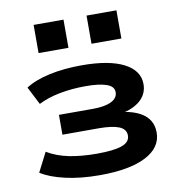

<svg xmlns="http://www.w3.org/2000/svg" viewBox="-82 -801 828 886"><g transform="rotate(-10 332.0 -358.0)"><path d="M315 10Q225 10 153.5 -6.5Q82 -23 41 -50L87 -140Q132 -113 189 -101.5Q246 -90 319 -90Q398 -90 436 -103.5Q474 -117 474 -148Q474 -178 442 -191Q410 -204 348 -204H177V-297H337Q392 -297 422.5 -312Q453 -327 453 -355Q453 -382 418.5 -394Q384 -406 321 -406Q256 -406 199 -395Q142 -384 99 -362L56 -446Q99 -474 167.5 -489Q236 -504 320 -504Q448 -504 517 -468.5Q586 -433 586 -369Q586 -328 558 -299Q530 -270 476 -256L475 -258Q519 -251 548.5 -235Q578 -219 592.5 -195Q607 -171 607 -139Q607 -68 531 -29Q455 10 315 10ZM382 -594V-726H522V-594ZM134 -594V-726H274V-594Z"/></g></svg>

Font: Nunito Sans 10pt Expanded
Style: Bold
Weight: 700
Width: 7
Designer: Vernon Adams
Foundry: Vernon Adams
Version: Version 3.101;gftools[0.9.27]